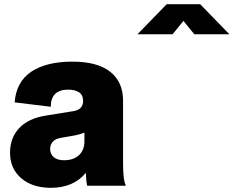

<svg xmlns="http://www.w3.org/2000/svg" viewBox="-20 -889 1140 919"><path d="M224 10Q135 10 81.5 -36Q28 -82 28 -158Q28 -229 72 -276Q116 -323 201 -336L331 -357Q377 -364 378 -406Q377 -436 357 -448Q337 -460 307 -460Q223 -460 223 -378L50 -399Q58 -498 130 -546Q202 -594 327 -594Q446 -594 507.5 -545.5Q569 -497 569 -407V-111Q569 -63 572.5 -37.5Q576 -12 581 -6V0H397Q393 -17 391 -55V-62Q362 -26 319.5 -8Q277 10 224 10ZM287 -122Q330 -122 356 -144.5Q382 -167 384 -207V-254Q373 -250 361.5 -246.5Q350 -243 339 -241L270 -229Q245 -225 232.5 -210.5Q220 -196 220 -176Q220 -152 237 -137Q254 -122 287 -122ZM638 -725 778 -869H938L1078 -725H910L858 -789L806 -725Z"/></svg>

Font: BDO Grotesk Black
Style: Regular
Weight: 900
Designer: Deni Anggara
Foundry: Lokal Container
Version: Version 2.000